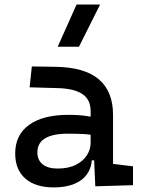

<svg xmlns="http://www.w3.org/2000/svg" viewBox="-20 -815 626 845"><path d="M399.4 4.9 392.6 -148.4 378.9 -191.4V-325.2Q378.9 -377 342.5 -401.1Q306.2 -425.3 234.4 -427.2L110.4 -430.7L120.1 -522.5L224.6 -521Q353 -519 415.3 -465.6Q477.5 -412.1 477.5 -309.6V-93.8L565.4 -83V0ZM216.8 9.8Q135.7 9.8 91.3 -29.3Q46.9 -68.4 46.9 -139.6Q46.9 -221.7 108.2 -265.6Q169.4 -309.6 281.2 -309.6Q327.6 -309.6 364 -304Q400.4 -298.3 428.7 -287.1L407.2 -216.8Q374.5 -224.1 343.3 -225.3Q312 -226.6 279.3 -226.6Q144.5 -226.6 144.5 -144.5Q144.5 -110.4 167.7 -91.8Q190.9 -73.2 233.4 -73.2Q281.7 -73.2 314.2 -89.8Q346.7 -106.4 362.8 -132.3Q378.9 -158.2 378.9 -185.5V-242.2L409.2 -109.4H368.2L384.8 -125Q384.8 -80.1 364 -50Q343.3 -20 305.7 -5.1Q268.1 9.8 216.8 9.8ZM233.9 -609.4 316.9 -794.9H420.4L327.6 -609.4Z"/></svg>

Font: Cascadia Mono
Style: Regular
Weight: 400
Monospace: yes
Designer: Aaron Bell
Foundry: Saja Typeworks
Version: Version 2404.023